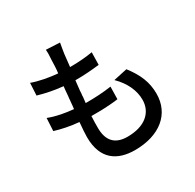

<svg xmlns="http://www.w3.org/2000/svg" viewBox="-180 -993 1259 1241"><g transform="rotate(-30 450.0 -373.0)"><path d="M788 -195C788 -281 759 -350 698 -429L596 -407C659 -345 690 -275 690 -207C690 -113 619 -47 487 -47C391 -47 349 -101 349 -192C349 -213 349 -245 351 -280H385C412 -280 438 -280 464 -282L474 -283C477 -283 480 -283 483 -283L493 -284C501 -285 509 -285 517 -286L527 -287C535 -288 543 -289 551 -290L553 -383C492 -374 430 -371 371 -371H361C363 -385 364 -400 366 -415V-424C367 -429 367 -434 368 -439L369 -459C372 -484 374 -509 377 -532H378C452 -532 501 -537 557 -543L559 -636C511 -628 456 -623 390 -623C394 -661 398 -692 400 -714C404 -738 407 -762 413 -793L310 -798C312 -778 312 -760 309 -720C308 -694 308 -662 303 -626C237 -632 170 -644 115 -664L110 -572C165 -556 227 -543 292 -537C289 -516 288 -495 286 -473L285 -463C284 -458 284 -453 283 -448V-438C282 -437 282 -435 282 -433L281 -423C280 -407 278 -391 276 -375C215 -381 153 -391 94 -414L89 -319C141 -303 199 -291 265 -285C261 -240 258 -202 258 -176C258 -10 355 52 486 52C672 52 788 -45 788 -195Z"/></g></svg>

Font: Glow Sans SC Condensed Medium
Style: Regular
Weight: 600
Width: 3
Designer: Ryoko NISHIZUKA (kana, bopomofo & ideographs); Paul D. Hunt (Latin, Greek & Cyrillic); Sandoll Communications, Soo-young
Version: Version 0.93